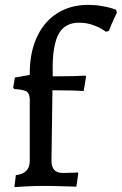

<svg xmlns="http://www.w3.org/2000/svg" viewBox="-20 -762 499 787"><path d="M45 -44Q102 -51 102 -102V-356Q101 -380 88 -387.5Q75 -395 38 -397L34 -403L41 -444L102 -455V-461Q102 -547 131.5 -610.5Q161 -674 215 -708Q269 -742 341 -742Q371 -742 396.5 -737.5Q422 -733 437 -728.5Q452 -724 456 -722L459 -710Q456 -704 446 -682.5Q436 -661 426 -635L414 -632Q410 -635 395.5 -644Q381 -653 356.5 -661Q332 -669 304 -669Q249 -669 223.5 -628Q198 -587 196 -497V-449Q247 -449 282.5 -450Q318 -451 329 -452L333 -449L323 -389Q313 -390 279 -391Q245 -392 195 -392L191 -104Q191 -78 202.5 -65.5Q214 -53 238 -53Q261 -53 277.5 -54Q294 -55 299 -55L301 -51L293 3Q278 3 238 1.5Q198 0 160 0Q125 0 87.5 2Q50 4 39 5Z"/></svg>

Font: Alegreya Medium
Style: Regular
Weight: 500
Designer: Juan Pablo del Peral
Foundry: Huerta Tipografica
Version: Version 2.007; ttfautohint (v1.6)